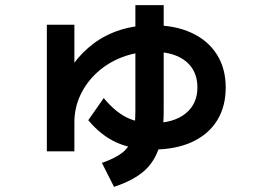

<svg xmlns="http://www.w3.org/2000/svg" viewBox="-20 -646 1040 746"><path d="M162 -58V-550H269V-285H209Q229 -347 263.5 -395Q298 -443 344.5 -477.5Q391 -512 448.5 -530Q506 -548 573 -548Q660 -548 724 -518.5Q788 -489 822.5 -434.5Q857 -380 857 -306Q857 -231 823 -177Q789 -123 725.5 -94Q662 -65 574 -65Q493 -65 432.5 -92.5Q372 -120 323 -179L383 -265Q427 -212 471.5 -190Q516 -168 574 -168Q655 -168 701 -205Q747 -242 747 -306Q747 -350 726.5 -381Q706 -412 667 -428.5Q628 -445 573 -445Q510 -445 455 -424Q400 -403 358 -365Q316 -327 292.5 -277Q269 -227 269 -170V-58ZM376 -13Q430 -32 457.5 -54.5Q485 -77 495.5 -115Q506 -153 506 -217V-626H616V-217Q616 -130 598 -73Q580 -16 538 20Q496 56 423 80Z"/></svg>

Font: M PLUS 1 Code SemiBold
Style: Regular
Weight: 600
Designer: Coji Morishita
Foundry: UNDERFOREST DESIGN
Version: Version 1.005